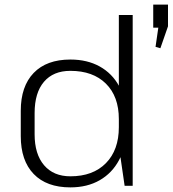

<svg xmlns="http://www.w3.org/2000/svg" viewBox="-20 -805 748 832"><path d="M285 7Q182 7 126 -51Q70 -109 70 -215V-325Q70 -431 126 -489Q182 -547 285 -547Q358 -547 412 -517Q466 -487 496 -432Q526 -377 526 -301V-244Q526 -168 496 -111.5Q466 -55 412 -24Q358 7 285 7ZM285 -41Q383 -41 439 -98Q495 -155 495 -254V-289Q495 -387 439 -442.5Q383 -498 285 -498Q211 -498 170.5 -450.5Q130 -403 130 -315V-223Q130 -137 171 -89Q212 -41 285 -41ZM495 -172V-740H555V0H520ZM708 -785V-691L675 -596L654 -602L677 -761L704 -685H644V-785Z"/></svg>

Font: Pathway Extreme 8pt Thin
Style: Regular
Weight: 100
Designer: Eduardo Rodriguez Tunni
Foundry: Eduardo Rodriguez Tunni
Version: Version 1.000